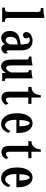

<svg xmlns="http://www.w3.org/2000/svg" viewBox="1330 -2150 840 3540"><g transform="rotate(90 1750.0 -380.0)"><path d="M310.1 -122.1Q310.1 -97.2 314.5 -83Q318.8 -68.8 327.1 -62Q334 -56.2 348.6 -52Q363.3 -47.9 384.8 -46.9V0H120.1V-46.9Q147 -47.9 163.3 -52.7Q179.7 -57.6 184.1 -62Q192.4 -70.3 196.3 -83.5Q200.2 -96.7 200.2 -120.1V-649.9Q200.2 -685.1 188 -699.2Q182.1 -706.1 169.4 -709.2Q156.7 -712.4 127.9 -712.9V-759.8Q178.7 -759.8 223.6 -765.1Q268.6 -770.5 310.1 -779.8Z M724.1 -560.1Q769 -560.1 802.7 -548.3Q836.4 -536.6 858.9 -511.2Q881.8 -485.8 895 -447Q908.2 -408.2 908.2 -356V-147Q908.2 -119.1 909.9 -104.5Q911.6 -89.8 915 -84.5Q918.5 -79.1 923.8 -79.1Q933.1 -79.1 940.2 -86.4Q947.3 -93.8 957 -107.9L972.2 -57.1Q957 -24.4 930.2 -4.6Q903.3 15.1 874 15.1Q852.5 15.1 835.9 5.6Q819.3 -3.9 809.1 -19.8Q798.8 -35.6 796.9 -54.2Q784.7 -29.3 764.6 -13.2Q744.6 2.9 721.4 10.5Q698.2 18.1 674.8 18.1Q648.4 18.1 626 6.1Q603.5 -5.9 586.7 -27.1Q569.8 -48.3 560.3 -76.2Q550.8 -104 550.8 -136.2Q550.8 -188.5 565.7 -222.9Q580.6 -257.3 606.9 -279.8Q621.6 -292.5 642.6 -302Q663.6 -311.5 687.3 -318.4Q710.9 -325.2 733.4 -329.6Q755.9 -334 772.9 -335.9L799.8 -338.9V-358.9Q799.8 -380.9 797.1 -403.3Q794.4 -425.8 790.5 -444.1Q786.6 -462.4 782.2 -471.2Q771.5 -492.2 753.2 -500.5Q734.9 -508.8 715.8 -508.8Q699.2 -508.8 683.6 -502.7Q668 -496.6 662.1 -486.8Q674.3 -480.5 680.2 -466.6Q686 -452.6 686 -437Q686 -422.9 677.7 -410.6Q669.4 -398.4 656.2 -391.1Q643.1 -383.8 628.9 -383.8Q611.8 -383.8 598.6 -392.3Q585.4 -400.9 578.1 -415Q570.8 -429.2 570.8 -444.8Q570.8 -465.3 578.4 -481.4Q585.9 -497.6 601.1 -513.2Q619.6 -532.7 651.9 -546.4Q684.1 -560.1 724.1 -560.1ZM784.2 -285.2Q762.2 -281.7 737.3 -274.9Q712.4 -268.1 696.8 -253.9Q678.2 -237.3 668.7 -210.9Q659.2 -184.6 659.2 -144Q659.2 -123 666 -105Q672.9 -86.9 686.5 -75.9Q700.2 -64.9 721.2 -64.9Q734.4 -64.9 748 -73.5Q761.7 -82 773.4 -96.2Q785.2 -110.4 792.5 -127Q799.8 -143.6 799.8 -159.2V-287.1Z M1186 -211.9Q1186 -158.2 1189 -130.6Q1191.9 -103 1200.2 -90.8Q1206.1 -82 1215.8 -76.9Q1225.6 -71.8 1235.8 -71.8Q1244.6 -71.8 1256.6 -79.6Q1268.6 -87.4 1280.5 -101.1Q1292.5 -114.7 1302 -131.8Q1311.5 -148.9 1315.9 -167V-426.8Q1315.9 -445.8 1314.7 -459Q1313.5 -472.2 1305.2 -480Q1298.3 -486.8 1290.8 -490Q1283.2 -493.2 1272 -493.2V-540Q1302.7 -540 1342 -545.2Q1381.3 -550.3 1423.8 -560.1V-131.8Q1423.8 -97.7 1425 -82.5Q1426.3 -67.4 1434.1 -60.1Q1440.9 -53.2 1449.5 -50Q1458 -46.9 1475.1 -46.9V0H1327.1L1321.8 -75.2Q1314.5 -52.7 1298.6 -31Q1282.7 -9.3 1257.6 4.9Q1232.4 19 1196.8 19Q1177.2 19 1153.6 8.3Q1129.9 -2.4 1110.8 -29.8Q1095.2 -53.2 1086.7 -90.3Q1078.1 -127.4 1078.1 -182.1V-429.2Q1078.1 -446.3 1076.9 -459.5Q1075.7 -472.7 1067.9 -480Q1061.5 -486.8 1051.5 -490Q1041.5 -493.2 1022.9 -493.2V-540Q1061.5 -540 1103 -545.2Q1144.5 -550.3 1186 -560.1Z M1735.8 -711.9H1777.8V-540H1895V-481.9H1777.8V-130.9Q1777.8 -116.7 1781 -103.3Q1784.2 -89.8 1789.1 -83Q1794.4 -76.7 1801.3 -72.8Q1808.1 -68.8 1818.8 -68.8Q1836.9 -68.8 1854.7 -80.6Q1872.6 -92.3 1888.2 -116.2L1913.1 -69.8Q1900.4 -44.4 1879.6 -25.9Q1858.9 -7.3 1834.5 2.9Q1810.1 13.2 1785.2 13.2Q1750.5 13.2 1729 1Q1707.5 -11.2 1694.8 -27.8Q1683.1 -43.5 1676.5 -68.8Q1669.9 -94.2 1669.9 -129.9V-481.9H1583V-540Q1655.3 -542.5 1691.7 -587.4Q1728 -632.3 1735.8 -711.9Z M2252.9 -560.1Q2272 -560.1 2295.7 -553.5Q2319.3 -546.9 2343.3 -529.8Q2367.2 -512.7 2387.2 -482.2Q2407.2 -451.7 2419.7 -404.3Q2432.1 -356.9 2432.1 -289.1V-262.2H2189V-246.1Q2189 -180.7 2201.7 -138.2Q2214.4 -95.7 2236.6 -75Q2258.8 -54.2 2286.1 -54.2Q2307.6 -54.2 2327.9 -67.6Q2348.1 -81.1 2365.2 -103.8Q2382.3 -126.5 2393.1 -154.8L2431.2 -116.2Q2422.4 -93.3 2408.7 -69.3Q2395 -45.4 2375 -25.1Q2355 -4.9 2327.6 7.6Q2300.3 20 2264.2 20Q2222.2 20 2186.3 0.5Q2150.4 -19 2123.8 -56.6Q2097.2 -94.2 2082.5 -147.9Q2067.9 -201.7 2067.9 -270Q2067.9 -360.8 2091.6 -425.8Q2115.2 -490.7 2157.2 -525.4Q2199.2 -560.1 2252.9 -560.1ZM2252 -506.8Q2238.8 -506.8 2225.8 -488.8Q2212.9 -470.7 2203.9 -429.4Q2194.8 -388.2 2192.9 -317.9H2308.1Q2308.1 -337.9 2306.6 -361.8Q2305.2 -385.7 2302 -409.4Q2298.8 -433.1 2293 -452.1Q2287.1 -473.6 2276.4 -490.2Q2265.6 -506.8 2252 -506.8Z M2735.8 -711.9H2777.8V-540H2895V-481.9H2777.8V-130.9Q2777.8 -116.7 2781 -103.3Q2784.2 -89.8 2789.1 -83Q2794.4 -76.7 2801.3 -72.8Q2808.1 -68.8 2818.8 -68.8Q2836.9 -68.8 2854.7 -80.6Q2872.6 -92.3 2888.2 -116.2L2913.1 -69.8Q2900.4 -44.4 2879.6 -25.9Q2858.9 -7.3 2834.5 2.9Q2810.1 13.2 2785.2 13.2Q2750.5 13.2 2729 1Q2707.5 -11.2 2694.8 -27.8Q2683.1 -43.5 2676.5 -68.8Q2669.9 -94.2 2669.9 -129.9V-481.9H2583V-540Q2655.3 -542.5 2691.7 -587.4Q2728 -632.3 2735.8 -711.9Z M3252.9 -560.1Q3272 -560.1 3295.7 -553.5Q3319.3 -546.9 3343.3 -529.8Q3367.2 -512.7 3387.2 -482.2Q3407.2 -451.7 3419.7 -404.3Q3432.1 -356.9 3432.1 -289.1V-262.2H3189V-246.1Q3189 -180.7 3201.7 -138.2Q3214.4 -95.7 3236.6 -75Q3258.8 -54.2 3286.1 -54.2Q3307.6 -54.2 3327.9 -67.6Q3348.1 -81.1 3365.2 -103.8Q3382.3 -126.5 3393.1 -154.8L3431.2 -116.2Q3422.4 -93.3 3408.7 -69.3Q3395 -45.4 3375 -25.1Q3355 -4.9 3327.6 7.6Q3300.3 20 3264.2 20Q3222.2 20 3186.3 0.5Q3150.4 -19 3123.8 -56.6Q3097.2 -94.2 3082.5 -147.9Q3067.9 -201.7 3067.9 -270Q3067.9 -360.8 3091.6 -425.8Q3115.2 -490.7 3157.2 -525.4Q3199.2 -560.1 3252.9 -560.1ZM3252 -506.8Q3238.8 -506.8 3225.8 -488.8Q3212.9 -470.7 3203.9 -429.4Q3194.8 -388.2 3192.9 -317.9H3308.1Q3308.1 -337.9 3306.6 -361.8Q3305.2 -385.7 3302 -409.4Q3298.8 -433.1 3293 -452.1Q3287.1 -473.6 3276.4 -490.2Q3265.6 -506.8 3252 -506.8Z"/></g></svg>

Font: BIZ UDMincho
Style: Bold
Weight: 700
Monospace: yes
Designer: TypeBank Co., Ltd.
Foundry: Morisawa Inc.
Version: Version 1.06